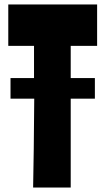

<svg xmlns="http://www.w3.org/2000/svg" viewBox="-20 -838 471 858"><path d="M414 -818H17V-633H132V-489H27V-397H133C132 -224 130 -105 128 0H296V-397H404V-489H296V-633H414Z"/></svg>

Font: Ranchers
Style: Regular
Weight: 400
Designer: Pablo Impallari, Brenda Gallo
Foundry: Pablo Impallari, Brenda Gallo
Version: Version 1.000